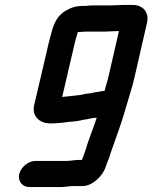

<svg xmlns="http://www.w3.org/2000/svg" viewBox="-20 -724 618 778"><path d="M294 -338 270 -335C262 -334 255 -334 249 -333L232 -331L283 -550C286 -565 292 -580 295 -594C307 -594 318 -596 328 -596H405C422 -596 435 -598 455 -598H462L418 -407C414 -390 408 -374 404 -356H401C391 -355 383 -352 372 -351C360 -350 349 -345 337 -345C323 -344 308 -338 294 -338ZM250 -72H124C96 -72 65 -48 58 -19C51 10 71 34 99 34H225C245 34 260 30 277 30H315C353 30 397 -10 409 -50C415 -69 423 -83 429 -106C449 -164 474 -229 491 -291C502 -330 515 -367 524 -406L576 -633C585 -673 560 -704 518 -704H480C459 -704 445 -702 428 -702H352C344 -702 336 -701 328 -700H317C287 -700 267 -693 245 -680C216 -662 202 -638 191 -601C187 -585 181 -566 177 -548L118 -296C109 -255 139 -224 183 -224C193 -224 202 -224 211 -225L235 -227C243 -228 251 -229 258 -230L281 -232C291 -233 302 -235 311 -237C315 -238 318 -239 321 -239C338 -241 354 -247 372 -247C358 -203 338 -157 326 -114C321 -98 317 -90 312 -76H300C282 -76 268 -72 250 -72Z"/></svg>

Font: Electronic
Style: HvIt
Weight: 900
Version: Version 1.011